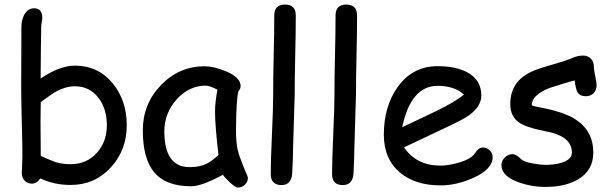

<svg xmlns="http://www.w3.org/2000/svg" viewBox="-20 -806 2728 858"><path d="M295.9 20.5Q221.2 20.5 160.2 -8.8Q144.5 14.6 122.1 14.6Q103.5 14.6 90.6 1.7Q77.6 -11.2 77.6 -30.8Q77.6 -43.5 78.9 -68.4Q80.1 -93.3 80.1 -106Q80.1 -157.7 77.4 -261Q74.7 -364.3 74.7 -416Q74.7 -451.7 75.2 -551Q75.7 -650.4 75.7 -686.5Q75.7 -715.8 87.9 -739.3Q104 -769 132.3 -769Q168.9 -769 168.9 -726.6Q168.9 -719.7 166.5 -706.5Q164.1 -693.4 164.1 -686.5L162.6 -579.6L161.6 -455.1Q204.1 -483.9 242.4 -498.3Q280.8 -512.7 314.5 -512.7Q419.4 -512.7 484.9 -432.1Q546.4 -356.4 546.4 -246.1Q546.4 -134.8 474.6 -57.1Q402.8 20.5 295.9 20.5ZM314.5 -420.4Q274.4 -420.4 232.4 -397.9Q211.9 -386.7 162.1 -349.6L161.1 -265.1L161.6 -189L162.1 -108.9Q185.5 -98.1 228 -81.5Q258.3 -72.3 295.9 -72.3Q366.7 -72.3 412.1 -122.1Q457.5 -171.9 457.5 -246.1Q457.5 -318.8 420.9 -367.7Q381.3 -420.4 314.5 -420.4Z M1042.5 32.2Q1033.2 32.2 1008.8 10.7Q986.8 -9.3 976.1 -24.9Q929.2 0.5 893.6 13.4Q857.9 26.4 834 26.4Q719.7 26.4 667.5 -38.1Q618.2 -98.6 618.2 -223.6Q618.2 -341.8 699.5 -425.8Q780.8 -509.8 893.6 -509.8Q936 -509.8 988.8 -487.8Q1055.2 -460.4 1055.2 -421.9Q1055.2 -408.7 1045.4 -398.4Q1040.5 -379.9 1037.8 -337.4Q1035.2 -294.9 1034.7 -228.5Q1034.2 -168 1043 -132.8Q1047.9 -111.3 1073.7 -46.9Q1077.1 -38.1 1085 -21L1087.9 -12.7Q1087.9 6.8 1074.2 19.5Q1060.5 32.2 1042.5 32.2ZM940.9 -307.1Q940.9 -328.1 943.6 -352.8Q946.3 -377.4 951.7 -405.3Q933.6 -414.6 920.7 -418.9Q907.7 -423.3 899.9 -423.3Q824.2 -423.3 769.3 -361.6Q714.4 -299.8 714.4 -219.2Q714.4 -139.2 742.7 -99.1Q771 -59.1 827.6 -59.1Q874.5 -59.1 907.2 -76.2Q924.8 -85.4 956.5 -113.3Q940.9 -242.7 940.9 -307.1Z M1296.9 -383.8 1289.6 -141.1Q1289.6 -102.5 1285.6 -27.8Q1280.8 21 1237.8 21Q1189.9 21 1189.9 -28.8Q1189.9 -87.9 1195.3 -206.3Q1200.7 -324.7 1200.7 -383.8Q1200.7 -460.9 1203.1 -560.3Q1205.6 -659.7 1205.6 -736.8Q1205.6 -785.6 1253.4 -785.6Q1301.8 -785.6 1301.8 -736.8Q1301.8 -659.7 1299.3 -560.3Q1296.9 -460.9 1296.9 -383.8Z M1570.8 -383.8 1563.5 -141.1Q1563.5 -102.5 1559.6 -27.8Q1554.7 21 1511.7 21Q1463.9 21 1463.9 -28.8Q1463.9 -87.9 1469.2 -206.3Q1474.6 -324.7 1474.6 -383.8Q1474.6 -460.9 1477.1 -560.3Q1479.5 -659.7 1479.5 -736.8Q1479.5 -785.6 1527.3 -785.6Q1575.7 -785.6 1575.7 -736.8Q1575.7 -659.7 1573.2 -560.3Q1570.8 -460.9 1570.8 -383.8Z M1948.7 22.5Q1838.4 22.5 1770 -32.7Q1695.3 -93.8 1695.3 -203.6Q1695.3 -330.6 1756.8 -416.5Q1823.7 -510.3 1935.5 -510.3Q2016.6 -510.3 2067.9 -482.9Q2130.9 -449.2 2130.9 -379.4Q2130.9 -330.6 2075.7 -290.5Q2051.3 -272.9 1972.2 -235.8L1785.6 -147.5Q1813 -106.9 1853.8 -86.4Q1894.5 -65.9 1948.7 -65.9Q1982.4 -65.9 2027.8 -78.6Q2085.4 -94.7 2102.1 -120.8Q2118.7 -147 2137.7 -147Q2154.8 -147 2168.2 -134Q2181.6 -121.1 2181.6 -104Q2181.6 -49.8 2094.2 -10.7Q2019.5 22.5 1948.7 22.5ZM1935.5 -422.4Q1876 -422.4 1836.4 -376.2Q1796.9 -330.1 1777.3 -237.3L1927.2 -308.6Q2015.6 -351.6 2053.2 -383.3Q2011.2 -422.4 1935.5 -422.4Z M2598.1 -376Q2571.3 -376 2560.5 -394Q2553.2 -406.7 2547.9 -446.8Q2511.2 -437.5 2435.1 -412.6Q2356.4 -381.3 2356 -335.4Q2370.6 -330.1 2384.8 -327.6Q2497.1 -307.6 2551.8 -272.5Q2631.3 -221.2 2631.3 -124Q2631.3 -44.4 2562.5 -3.9Q2505.4 29.3 2418 29.3Q2354 29.3 2295.9 7.8Q2220.7 -19.5 2220.7 -68.4Q2220.7 -87.9 2236.1 -102.5Q2251.5 -117.2 2271 -117.2Q2286.1 -117.2 2310.1 -93.8Q2321.8 -82.5 2362.8 -75.2Q2395.5 -69.3 2418 -69.3Q2459 -69.3 2490.2 -79.1Q2535.6 -93.3 2535.6 -124Q2535.6 -190.4 2442.9 -213.9L2392.1 -225.1Q2327.1 -239.3 2299.8 -258.3Q2260.3 -285.6 2260.3 -340.8Q2260.3 -442.9 2356.4 -486.3Q2385.7 -499.5 2450.2 -517.8Q2514.6 -536.1 2542.5 -548.8Q2562.5 -557.6 2585.9 -557.6Q2606.9 -557.6 2620.4 -543.9Q2633.8 -530.3 2633.8 -508.3Q2633.8 -494.1 2639.9 -466.8Q2646 -439.5 2646 -425.3Q2646 -403.3 2632.6 -389.6Q2619.1 -376 2598.1 -376Z"/></svg>

Font: YBG Kramawirya
Style: Regular
Weight: 400
Designer: R.S. Wihananto
Foundry: R.S. Wihananto
Version: Version 2.0.1